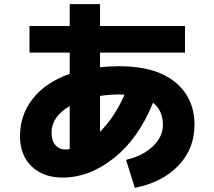

<svg xmlns="http://www.w3.org/2000/svg" viewBox="-20 -828 1040 931"><path d="M123 -702H318V-808H465V-702H877V-573H465V-502Q515 -507 558 -507Q734 -507 828.5 -430.5Q923 -354 923 -222Q923 -107 845.5 -25.5Q768 56 634 83L591 -53Q671 -71 720.5 -118Q770 -165 770 -222Q770 -292 722 -330Q652 -157 533 -62Q414 33 283 33Q190 33 133.5 -21Q77 -75 77 -168Q77 -271 139.5 -350Q202 -429 318 -470V-573H123ZM584 -369Q580 -369 571.5 -369.5Q563 -370 558 -370Q516 -370 465 -363V-189Q536 -260 584 -369ZM318 -314Q230 -262 230 -185Q230 -146 248.5 -124.5Q267 -103 300 -103Q306 -103 318 -105Z"/></svg>

Font: M PLUS 1p ExtraBold
Style: Regular
Weight: 800
Version: Version 1.062